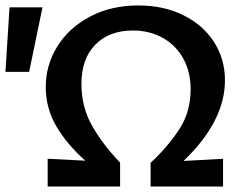

<svg xmlns="http://www.w3.org/2000/svg" viewBox="-36 -685 897 705"><path d="M638 -94 783 -102V0H517V-87Q581 -147 622.5 -210.5Q664 -274 664 -358Q664 -421 637 -470Q610 -519 561.5 -546Q513 -573 452 -573Q365 -573 314 -521Q263 -469 263 -377Q263 -291 303 -221.5Q343 -152 405 -88V0H139V-102L277 -95Q210 -155 171 -221Q132 -287 132 -366Q132 -446 174.5 -514.5Q217 -583 294.5 -624Q372 -665 472 -665Q565 -665 637.5 -629Q710 -593 750 -530.5Q790 -468 790 -390Q790 -240 638 -94ZM-1 -658H120L71 -421H-16Z"/></svg>

Font: Ysabeau Infant
Style: Bold
Weight: 700
Designer: Christian Thalmann (Catharsis Fonts)
Version: Version 0.003